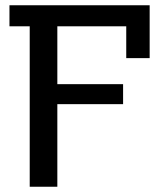

<svg xmlns="http://www.w3.org/2000/svg" viewBox="-20 -710 626 730"><path d="M93 -610H16V-690H549V-489H460V-610H198V-390H448V-314H198V0H93Z"/></svg>

Font: Mozilla Headline BETA
Style: Regular
Weight: 400
Designer: Studio DRAMA
Foundry: Studio DRAMA
Version: Version 0.100